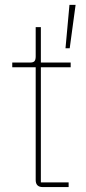

<svg xmlns="http://www.w3.org/2000/svg" viewBox="-20 -760 350 780"><path d="M246.1 -564 262.2 -740.2H287.1L263.2 -564ZM153.8 0Q125 0 125 -28.8V-486.8H29.8V-505.9H102.1Q115.2 -505.9 120.1 -511.5Q125 -517.1 125 -530.8V-649.9H146V-505.9H267.1V-486.8H146V-19H258.8V0Z"/></svg>

Font: Anuphan Thin
Style: Regular
Weight: 250
Designer: Mike Abbink, Paul van der Laan, Pieter van Rosmalen, Mint Tantisuwanna
Foundry: Bold Monday; Cadson Demak
Version: Version 3.002;hotconv 1.0.109;makeotfexe 2.5.65596